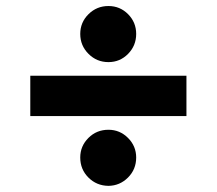

<svg xmlns="http://www.w3.org/2000/svg" viewBox="-20 -605 706 625"><path d="M586.9 -358.4V-227.1H78.6V-358.4ZM333 -402.8Q294.9 -402.8 268.1 -429.7Q241.2 -456.5 241.2 -494.6Q241.2 -532.2 268.1 -558.8Q294.9 -585.4 333 -585.4Q370.6 -585.4 397 -558.8Q423.3 -532.2 423.3 -494.6Q423.3 -456.5 397 -429.7Q370.6 -402.8 333 -402.8ZM423.3 -92.3Q423.3 -53.7 396.7 -27.1Q370.1 -0.5 333 0Q294.4 -0.5 267.8 -27.1Q241.2 -53.7 241.2 -92.3Q241.2 -129.4 267.8 -156Q294.4 -182.6 333 -182.6Q370.1 -182.6 396.7 -156Q423.3 -129.4 423.3 -92.3Z"/></svg>

Font: Inter Display ExtraBold
Style: Regular
Weight: 800
Designer: Rasmus Andersson
Foundry: rsms
Version: Version 4.000;git-a52131595